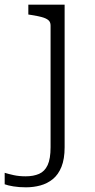

<svg xmlns="http://www.w3.org/2000/svg" viewBox="-87 -557 404 820"><path d="M129 72V-448Q129 -463 119.5 -471Q110 -479 91.5 -484Q73 -489 47 -493L34 -495V-537H189V72Q189 122 175.5 155.5Q162 189 138.5 208Q115 227 85.5 235Q56 243 24 243Q-6 243 -30 239Q-54 235 -67 230V181Q-51 186 -28.5 191Q-6 196 23 196Q56 196 80 185.5Q104 175 116.5 148Q129 121 129 72Z"/></svg>

Font: Roboto Serif 20pt ExtraLight
Style: Regular
Weight: 250
Version: Version 1.008